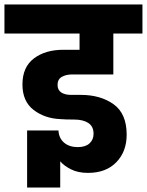

<svg xmlns="http://www.w3.org/2000/svg" viewBox="-41 -760 661 864"><path d="M284 -425Q256 -425 237 -414Q218 -403 218 -378Q218 -355 234.5 -344Q251 -333 279 -333H323Q411 -333 470 -291Q529 -249 529 -154Q529 -78 482.5 -30Q436 18 355 18Q310 18 278.5 2Q247 -14 230 -34V84H81V-173H222Q224 -138 247.5 -118Q271 -98 309 -98Q343 -98 361.5 -114.5Q380 -131 380 -158Q380 -191 356.5 -206.5Q333 -222 293 -222Q253 -222 230 -224Q160 -227 110 -265.5Q60 -304 60 -380Q60 -458 111.5 -497Q163 -536 244 -536H317V-609H-21V-740H600V-609H469V-425Z"/></svg>

Font: Fz Poppins
Style: Bold
Weight: 700
Designer: Ninad Kale (Devanagari), Jonny Pinhorn (Latin)
Foundry: Indian Type Foundry
Version: Vit hóa bi Vntype.Com & FontZin.Com